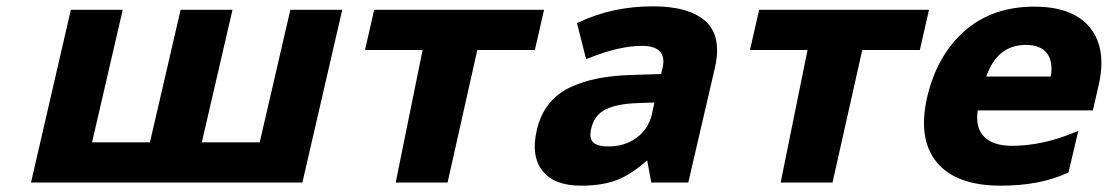

<svg xmlns="http://www.w3.org/2000/svg" viewBox="-20 -577 3502 607"><path d="M1062 -546 936 0H78L204 -546H368L271 -127H454L551 -546H715L618 -127H801L898 -546Z M1163 -546H1700L1671 -419H1489L1395 0H1231L1316 -419H1134Z M1811 -507Q1917 -557 2044 -557Q2159 -557 2211 -509.5Q2263 -462 2240 -362L2156 0H2039L2026 -70Q1976 -26 1933 -9Q1886 10 1817 10Q1732 10 1695 -37Q1658 -84 1677 -165Q1688 -214 1715 -248Q1742 -282 1783 -301Q1824 -320 1870 -329Q1916 -338 1976 -340L2070 -343L2074 -359Q2092 -432 2009 -432Q1938 -432 1841 -393L1833 -390L1804 -504ZM1849 -170Q1842 -141 1855 -127.5Q1868 -114 1904 -114Q1955 -114 1992.5 -141.5Q2030 -169 2041 -216L2049 -253L1995 -251Q1932 -249 1895.5 -231.5Q1859 -214 1849 -170Z M2380 -546H2917L2888 -419H2706L2612 0H2448L2533 -419H2351Z M3098 -335H3302Q3310 -382 3290 -408.5Q3270 -435 3223 -435Q3133 -435 3098 -335ZM3358 -32 3354 -30Q3267 10 3144 10Q3003 10 2942 -63.5Q2881 -137 2911 -269Q2942 -402 3029.5 -479Q3117 -556 3250 -556Q3373 -556 3426.5 -489Q3480 -422 3453 -306L3435 -228H3071Q3063 -174 3091 -145Q3119 -116 3180 -116Q3274 -116 3376 -158L3389 -163Z"/></svg>

Font: Passageway
Style: BdIt
Weight: 700
Foundry: Ascender Corporation
Version: Version 1.11